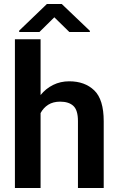

<svg xmlns="http://www.w3.org/2000/svg" viewBox="-20 -948 598 968"><path d="M184.6 -750V-468.8Q210.9 -501.5 247.8 -519.8Q284.7 -538.1 329.1 -538.1Q407.7 -538.1 455.3 -492.2Q502.9 -446.3 502.9 -336.9V0H373V-337.9Q373 -392.6 349.9 -414.1Q326.7 -435.5 283.2 -435.5Q247.6 -435.5 223.1 -419.9Q198.7 -404.3 184.6 -377.9V0H55.2V-750ZM291.5 -927.7 433.1 -792.5V-786.6H329.6L253.9 -860.8L178.7 -786.6H76.7V-793.5L216.3 -927.7Z"/></svg>

Font: Vazirmatn RD UI FD SemiBold
Style: Regular
Weight: 600
Designer: Saber Rastikerdar
Foundry: Saber Rastikerdar
Version: Version 33.003